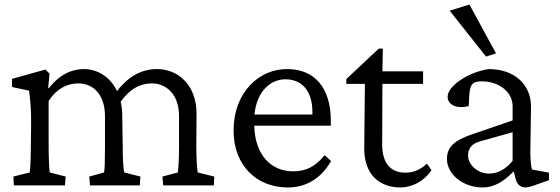

<svg xmlns="http://www.w3.org/2000/svg" viewBox="-20 -816 2465 845"><path d="M41 0H266L269 -39L199 -57C196 -75 194 -119 194 -194V-372C229 -425 274 -449 325 -449C384 -449 442 -407 442 -304V-171C442 -101 441 -75 438 -57L373 -39L376 0H595L598 -39L527 -57C522 -74 520 -123 520 -180L518 -305C518 -328 516 -349 511 -368C549 -422 594 -449 649 -449C703 -449 768 -410 768 -304V-171C768 -100 764 -75 763 -57L695 -39L698 0H921L923 -39L850 -57C847 -74 844 -123 844 -180L845 -315C845 -441 765 -512 671 -512C607 -512 547 -483 495 -415C464 -481 405 -512 350 -512C296 -512 243 -489 195 -428L192 -429L198 -492L180 -510L33 -469V-433L108 -417C112 -390 118 -327 117 -277L116 -184C115 -95 113 -74 111 -57L39 -39Z M1246 9C1326 9 1392 -29 1437 -107L1409 -133C1368 -83 1327 -62 1270 -62C1172 -62 1102 -135 1099 -263H1436V-283C1436 -431 1364 -511 1246 -512C1121 -514 1008 -410 1008 -242C1008 -84 1113 9 1246 9ZM1100 -312C1110 -416 1172 -467 1236 -467C1310 -467 1355 -415 1355 -322V-312Z M1879 -67 1859 -96C1834 -72 1802 -56 1765 -56C1699 -56 1662 -97 1662 -181L1663 -447H1842V-502H1663L1665 -602H1647L1504 -468V-447H1586L1583 -162C1583 -48 1650 9 1742 9C1794 9 1847 -19 1879 -67Z M2105 9C2151 9 2193 -13 2241 -62L2249 -30C2255 -5 2270 9 2292 9C2303 9 2322 4 2342 -4L2396 -23V-56L2321 -70C2317 -84 2314 -118 2314 -145L2317 -349C2316 -447 2241 -512 2131 -512C2046 -500 1950 -440 1950 -390C1950 -354 1991 -336 2043 -349L2045 -393C2048 -445 2059 -458 2101 -458C2176 -458 2236 -411 2236 -349V-286L2058 -225C1978 -198 1947 -168 1947 -116C1947 -51 2015 9 2105 9ZM1959 -769 2119 -567 2163 -581 2046 -796ZM2040 -131C2040 -163 2055 -183 2093 -194L2236 -234V-108C2204 -70 2171 -52 2131 -52C2083 -52 2040 -91 2040 -131Z"/></svg>

Font: TPK Tissa Web Quiz
Style: Regular
Weight: 400
Designer: Jacques Le Bailly, Suppakit Chalermlarp | Katatrad Co.,Ltd.
Foundry: Jacques Le Bailly, Cadson Demak Co.,Ltd.
Version: Version 5.000;Glyphs 3.1.2 (3151)